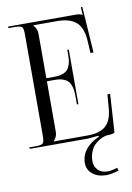

<svg xmlns="http://www.w3.org/2000/svg" viewBox="-104 -821 766 1112"><g transform="rotate(-10 278.5 -265.0)"><path d="M498 195.8 503.4 212.9Q457 227.1 431.6 227.1Q380.9 227.1 349.6 202.1Q318.4 177.2 318.4 136.7Q318.4 90.3 348.1 54.9Q377.9 19.5 425.3 0L423.8 -5.9L360.8 0H18.1V-8.8H53.2Q88.9 -8.8 97.4 -17.3Q106 -25.9 106 -62V-657.2Q106 -693.4 97.4 -701.7Q88.9 -710 53.2 -710H18.1V-719.2H417Q444.8 -719.2 454.1 -710H455.1L452.1 -756.3L460.9 -756.8L479 -485.8H460.9L457 -556.2Q452.6 -634.8 415.3 -668Q377.9 -701.2 303.2 -701.2H162.1V-700.2Q184.1 -678.2 184.1 -647.9V-386.2H224.1Q243.7 -386.2 257.3 -387.9Q271 -389.6 286.1 -396Q301.3 -402.3 310.5 -413.3Q319.8 -424.3 325.9 -444.3Q332 -464.4 332 -492.2V-526.9H340.8V-206.1H332V-261.2Q332 -289.1 325.9 -309.1Q319.8 -329.1 310.5 -340.3Q301.3 -351.6 286.1 -358.2Q271 -364.7 257.1 -366.5Q243.2 -368.2 224.1 -368.2H184.1V-70.8Q184.1 -41 162.1 -19V-18.1H360.8Q433.6 -18.1 469 -49.6Q504.4 -81.1 509.8 -152.8L516.1 -232.9H532.2L518.1 -8.8Q509.3 0 481 0Q470.7 0 456.8 3.9Q442.9 7.8 426.3 17.8Q409.7 27.8 395.8 42.2Q381.8 56.6 372.6 80.6Q363.3 104.5 363.3 132.8Q363.3 166 384.5 186.5Q405.8 207 440.4 207Q462.9 207 498 195.8Z"/></g></svg>

Font: FoglihtenNo07calt
Style: Regular
Weight: 500
Designer: gluk (gluksza@wp.pl)
Foundry: gluk (gluksza@wp.pl)
Version: Version 0.844